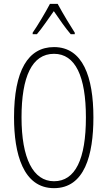

<svg xmlns="http://www.w3.org/2000/svg" viewBox="-20 -969 559 999"><path d="M280 -949H240C217 -905 174 -833 150 -799V-791H172C199 -822 234 -875 260 -911C287 -872 320 -823 348 -791H369V-799C353 -823 305 -902 280 -949ZM466 -358C466 -569 411 -724 261 -724C126 -724 53 -602 53 -358C53 -170 100 10 261 10C420 10 466 -162 466 -358ZM92 -358C92 -569 146 -689 261 -689C372 -689 427 -572 427 -358C427 -141 372 -26 261 -26C152 -26 92 -146 92 -358Z"/></svg>

Font: Noto Sans Gurmukhi UI ExtraCondensed ExtraLight
Style: Regular
Weight: 200
Width: 2
Designer: Jelle Bosma - Monotype Design Team
Foundry: Monotype Imaging Inc.
Version: Version 2.004